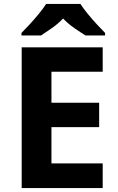

<svg xmlns="http://www.w3.org/2000/svg" viewBox="-20 -954 600 974"><path d="M501 0H90V-714H501V-590H241V-433H483V-309H241V-125H501ZM388 -934Q402 -912 424.5 -884.5Q447 -857 471 -831Q495 -805 513 -787V-774H414Q388 -790 357 -811.5Q326 -833 300 -860Q274 -833 244 -812Q214 -791 188 -774H89V-787Q108 -806 131.5 -831.5Q155 -857 177.5 -884.5Q200 -912 214 -934Z"/></svg>

Font: Noto Sans Lisu
Style: Regular
Weight: 400
Designer: Monotype Design Team. David Williams.
Foundry: Monotype Imaging Inc.
Version: Version 2.102